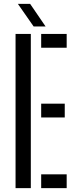

<svg xmlns="http://www.w3.org/2000/svg" viewBox="-20 -976 394 996"><path d="M60.7 0V-800H139.9V0ZM193.6 0V-71.5H325.9V0ZM193.6 -366.7V-438.2H315.9V-366.7ZM193.6 -728.5V-800H325.9V-728.5ZM154.5 -838.7 72.8 -955.8H136.4L216.5 -838.7Z"/></svg>

Font: Big Shoulders Stencil Text Thin
Style: Regular
Weight: 100
Designer: Patric King
Foundry: XO Type Co
Version: Version 2.001